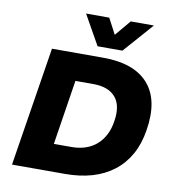

<svg xmlns="http://www.w3.org/2000/svg" viewBox="-99 -1030 1034 1118"><g transform="rotate(10 418.5 -470.5)"><path d="M47 0 159 -705H462Q645 -705 729 -610Q813 -515 784 -335Q771 -251 736 -188.5Q701 -126 646.5 -84Q592 -42 520 -21Q448 0 360 0ZM266 -161H371Q415 -161 452.5 -173.5Q490 -186 518 -210.5Q546 -235 564.5 -270.5Q583 -306 590 -353Q605 -447 563 -495.5Q521 -544 432 -544H326ZM418 -765 319 -941H456L505 -848L583 -941H720L565 -765Z"/></g></svg>

Font: Nunito Sans 6pt Black
Style: Italic
Weight: 900
Italic angle: -9°
Version: Version 3.101;gftools[0.9.27]